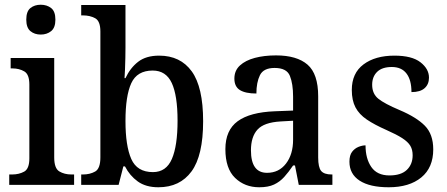

<svg xmlns="http://www.w3.org/2000/svg" viewBox="-20 -781 1888 811"><path d="M152 -635Q126 -635 108.5 -649.5Q91 -664 91 -698Q91 -733 108.5 -747Q126 -761 152 -761Q178 -761 196 -747Q214 -733 214 -698Q214 -664 196 -649.5Q178 -635 152 -635ZM19 0V-44H31Q60 -44 82 -56Q104 -68 104 -112V-424Q104 -467 82.5 -479.5Q61 -492 33 -492H25V-536H209V-116Q209 -70 230.5 -57Q252 -44 282 -44H293V0Z M649 10Q596 10 562 -14.5Q528 -39 508 -78H501L481 0H323V-44H330Q360 -44 382 -56.5Q404 -69 404 -116V-648Q404 -692 382 -704Q360 -716 330 -716H323V-760H510V-579Q510 -562 509.5 -536.5Q509 -511 508 -487.5Q507 -464 506 -451H510Q530 -494 563.5 -520Q597 -546 652 -546Q742 -546 790 -479.5Q838 -413 838 -269Q838 -124 789 -57Q740 10 649 10ZM626 -54Q682 -54 706 -109.5Q730 -165 730 -271Q730 -378 705.5 -430.5Q681 -483 625 -483Q559 -483 534.5 -429.5Q510 -376 510 -270Q510 -165 534.5 -109.5Q559 -54 626 -54Z M1075 10Q1014 10 973 -29.5Q932 -69 932 -151Q932 -231 984 -269Q1036 -307 1141 -311L1218 -314V-373Q1218 -427 1204.5 -460.5Q1191 -494 1140 -494Q1093 -494 1078 -463.5Q1063 -433 1063 -386Q1017 -386 993.5 -400.5Q970 -415 970 -449Q970 -483 993.5 -504.5Q1017 -526 1056.5 -536.5Q1096 -547 1146 -547Q1234 -547 1279 -508Q1324 -469 1324 -374V-116Q1324 -74 1336.5 -59Q1349 -44 1381 -44H1384V0H1242L1226 -82H1218Q1199 -54 1180.5 -33.5Q1162 -13 1137.5 -1.5Q1113 10 1075 10ZM1108 -51Q1158 -51 1188 -90Q1218 -129 1218 -191V-271L1165 -268Q1095 -264 1067.5 -233.5Q1040 -203 1040 -146Q1040 -51 1108 -51Z M1622 10Q1542 10 1499 -18Q1456 -46 1456 -98Q1456 -125 1467 -139.5Q1478 -154 1494 -160.5Q1510 -167 1524 -167Q1524 -111 1548.5 -75.5Q1573 -40 1625 -40Q1674 -40 1698.5 -63.5Q1723 -87 1723 -125Q1723 -149 1713 -165.5Q1703 -182 1679 -197.5Q1655 -213 1612 -232Q1562 -254 1529.5 -276Q1497 -298 1481.5 -327.5Q1466 -357 1466 -401Q1466 -472 1515.5 -509Q1565 -546 1646 -546Q1720 -546 1756 -518Q1792 -490 1792 -453Q1792 -425 1773.5 -408.5Q1755 -392 1718 -392Q1718 -443 1697 -470.5Q1676 -498 1635 -498Q1594 -498 1573 -477.5Q1552 -457 1552 -423Q1552 -385 1578 -364Q1604 -343 1668 -316Q1739 -286 1774.5 -250Q1810 -214 1810 -150Q1810 -73 1759.5 -31.5Q1709 10 1622 10Z"/></svg>

Font: Noto Serif Thai SemiCondensed Medium
Style: Regular
Weight: 500
Width: 4
Designer: Monotype Design Team
Foundry: Monotype Imaging Inc.
Version: Version 2.002; ttfautohint (v1.8.4.7-5d5b)